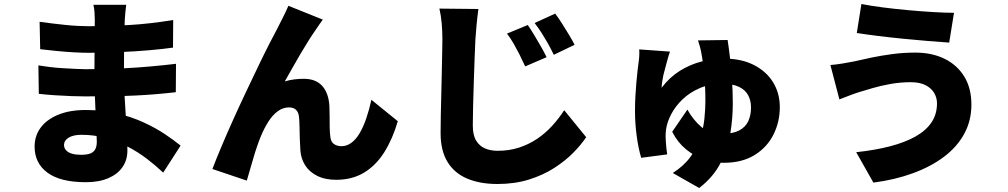

<svg xmlns="http://www.w3.org/2000/svg" viewBox="-20 -841 5040 960"><path d="M611 -817Q609 -801 607 -781.5Q605 -762 604 -744Q603 -722 602 -686.5Q601 -651 600.5 -609.5Q600 -568 600 -528Q600 -488 600 -456Q600 -419 602.5 -369.5Q605 -320 608.5 -267.5Q612 -215 614.5 -167.5Q617 -120 617 -88Q617 -41 592.5 -5.5Q568 30 521.5 50Q475 70 409 70Q282 70 217.5 22.5Q153 -25 153 -108Q153 -162 183.5 -203Q214 -244 271.5 -267.5Q329 -291 408 -291Q492 -291 564.5 -274Q637 -257 697 -229.5Q757 -202 803.5 -171Q850 -140 883 -113L796 22Q759 -13 714.5 -47Q670 -81 618 -108Q566 -135 508.5 -151Q451 -167 388 -167Q346 -167 323 -152.5Q300 -138 300 -117Q300 -101 310.5 -89.5Q321 -78 340 -72.5Q359 -67 385 -67Q411 -67 428.5 -72.5Q446 -78 455 -92.5Q464 -107 464 -132Q464 -151 462 -189Q460 -227 458 -274.5Q456 -322 454 -370Q452 -418 452 -456Q452 -493 452.5 -535.5Q453 -578 453 -619Q453 -660 453.5 -693Q454 -726 454 -744Q454 -758 452.5 -779.5Q451 -801 447 -817ZM178 -732Q206 -728 239 -724Q272 -720 305.5 -716.5Q339 -713 368.5 -711.5Q398 -710 420 -710Q526 -710 628 -716Q730 -722 846 -741L845 -603Q797 -596 728.5 -590Q660 -584 580.5 -580.5Q501 -577 421 -577Q391 -577 347.5 -579.5Q304 -582 259.5 -586.5Q215 -591 181 -595ZM172 -514Q195 -510 228 -506Q261 -502 295.5 -500Q330 -498 360 -496.5Q390 -495 407 -495Q511 -495 590.5 -499Q670 -503 735.5 -509Q801 -515 860 -522L859 -380Q807 -374 758.5 -370Q710 -366 659 -363.5Q608 -361 546.5 -360Q485 -359 405 -359Q379 -359 336.5 -360.5Q294 -362 250 -365Q206 -368 174 -372Z M1594 -743Q1586 -733 1578 -720.5Q1570 -708 1562 -697Q1543 -670 1522.5 -637.5Q1502 -605 1481.5 -570Q1461 -535 1441.5 -500.5Q1422 -466 1404 -434Q1427 -441 1451 -444Q1475 -447 1499 -447Q1559 -447 1591 -411.5Q1623 -376 1627 -311Q1628 -293 1628 -263.5Q1628 -234 1628.5 -204Q1629 -174 1632 -155Q1635 -130 1651 -120Q1667 -110 1687 -110Q1714 -110 1737 -127Q1760 -144 1778.5 -175.5Q1797 -207 1811.5 -249.5Q1826 -292 1837 -342L1969 -235Q1943 -146 1901.5 -80Q1860 -14 1800.5 22Q1741 58 1661 58Q1605 58 1565.5 38Q1526 18 1505.5 -15Q1485 -48 1482 -88Q1480 -114 1479 -147Q1478 -180 1477.5 -210Q1477 -240 1475 -256Q1473 -279 1460.5 -291.5Q1448 -304 1425 -304Q1395 -304 1369 -285Q1343 -266 1322 -233Q1301 -200 1284 -159Q1275 -137 1265 -108Q1255 -79 1246 -47.5Q1237 -16 1228.5 12.5Q1220 41 1214 62L1042 4Q1061 -46 1088 -110Q1115 -174 1147 -245Q1179 -316 1212 -385.5Q1245 -455 1275 -517.5Q1305 -580 1329 -626.5Q1353 -673 1366 -697Q1376 -718 1391 -746.5Q1406 -775 1422 -812Z M2619 -716Q2634 -694 2651.5 -665Q2669 -636 2685.5 -607Q2702 -578 2713 -555L2606 -509Q2590 -544 2576.5 -570.5Q2563 -597 2549 -621.5Q2535 -646 2515 -673ZM2756 -773Q2772 -752 2790 -723.5Q2808 -695 2825 -667Q2842 -639 2853 -617L2749 -567Q2732 -602 2717.5 -627.5Q2703 -653 2688 -676.5Q2673 -700 2653 -726ZM2372 -796Q2367 -760 2363 -718.5Q2359 -677 2357 -644Q2355 -605 2353 -548.5Q2351 -492 2349 -430.5Q2347 -369 2345.5 -311.5Q2344 -254 2344 -213Q2344 -165 2361 -137.5Q2378 -110 2406 -98.5Q2434 -87 2468 -87Q2526 -87 2575 -103Q2624 -119 2665 -146.5Q2706 -174 2740 -211Q2774 -248 2801 -290L2911 -155Q2887 -119 2847.5 -78.5Q2808 -38 2752.5 -2Q2697 34 2625.5 56.5Q2554 79 2467 79Q2380 79 2316 52Q2252 25 2217.5 -31.5Q2183 -88 2183 -175Q2183 -213 2184 -264.5Q2185 -316 2186.5 -372.5Q2188 -429 2189 -483Q2190 -537 2191 -579.5Q2192 -622 2192 -644Q2192 -685 2188.5 -724.5Q2185 -764 2177 -798Z M3330 -583Q3324 -567 3319.5 -550Q3315 -533 3312 -523Q3309 -510 3305 -496.5Q3301 -483 3297.5 -468Q3294 -453 3291.5 -436.5Q3289 -420 3288 -402Q3328 -455 3379.5 -487Q3431 -519 3488 -533.5Q3545 -548 3600 -548Q3687 -548 3749.5 -516Q3812 -484 3845.5 -429.5Q3879 -375 3879 -305Q3879 -231 3847 -167.5Q3815 -104 3752.5 -65.5Q3690 -27 3598 -27Q3550 -27 3501 -43.5Q3452 -60 3410 -94.5Q3368 -129 3341 -182L3417 -293Q3446 -241 3486.5 -206.5Q3527 -172 3591 -172Q3644 -172 3675.5 -188.5Q3707 -205 3721 -234.5Q3735 -264 3735 -304Q3735 -338 3721 -364.5Q3707 -391 3675.5 -406.5Q3644 -422 3592 -422Q3529 -422 3479 -400.5Q3429 -379 3393 -344.5Q3357 -310 3336 -270Q3315 -230 3310 -192Q3309 -182 3308.5 -175Q3308 -168 3308 -159Q3308 -153 3309 -135.5Q3310 -118 3312 -99Q3314 -80 3316 -69L3186 -52Q3172 -98 3163.5 -161Q3155 -224 3155 -285Q3155 -324 3157 -360.5Q3159 -397 3162 -430Q3165 -463 3168 -490Q3171 -517 3174 -537Q3176 -551 3176.5 -567.5Q3177 -584 3176 -594ZM3618 -641Q3623 -610 3629 -560Q3635 -510 3639.5 -448.5Q3644 -387 3644 -323Q3644 -250 3631.5 -173.5Q3619 -97 3583 -26.5Q3547 44 3476 99L3344 24Q3400 -12 3432.5 -57Q3465 -102 3481 -150.5Q3497 -199 3502 -247Q3507 -295 3507 -337Q3507 -403 3501 -468.5Q3495 -534 3486 -580Q3483 -596 3479 -609.5Q3475 -623 3470 -639Z M4665 -324Q4665 -352 4651 -376Q4637 -400 4608 -415Q4579 -430 4534 -430Q4481 -430 4431.5 -421Q4382 -412 4343 -400.5Q4304 -389 4281 -382Q4260 -376 4230 -364.5Q4200 -353 4177 -344L4132 -516Q4160 -518 4193 -523.5Q4226 -529 4251 -534Q4289 -543 4337 -553Q4385 -563 4441 -570.5Q4497 -578 4556 -578Q4640 -578 4703 -547Q4766 -516 4801.5 -458Q4837 -400 4837 -318Q4837 -238 4801.5 -172.5Q4766 -107 4700.5 -57.5Q4635 -8 4545 25Q4455 58 4347 72L4261 -80Q4355 -90 4430 -109.5Q4505 -129 4557.5 -158.5Q4610 -188 4637.5 -229Q4665 -270 4665 -324ZM4287 -821Q4332 -812 4394 -804Q4456 -796 4522.5 -790Q4589 -784 4649 -780.5Q4709 -777 4750 -777L4726 -628Q4681 -631 4620 -636Q4559 -641 4493.5 -647.5Q4428 -654 4368 -661.5Q4308 -669 4264 -676Z"/></svg>

Font: Noto Sans SC Black
Style: Regular
Weight: 900
Designer: Ryoko NISHIZUKA  (kana, bopomofo & ideographs); Paul D. Hunt (Latin, Greek & Cyrillic); Sandoll Communications , Soo-you
Foundry: Adobe
Version: Version 2.004-H2;hotconv 1.0.118;makeotfexe 2.5.65603